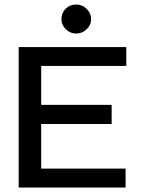

<svg xmlns="http://www.w3.org/2000/svg" viewBox="-20 -833 640 853"><path d="M63 0V-624H541V-540H163V-367H476V-282H163V-84H538V0ZM319 -684Q292 -684 272.5 -703Q253 -722 253 -748Q253 -776 272 -794.5Q291 -813 319 -813Q345 -813 365 -793.5Q385 -774 385 -748Q385 -722 365 -703Q345 -684 319 -684Z"/></svg>

Font: Inconsolata Expanded SemiBold
Style: Regular
Weight: 600
Width: 7
Monospace: yes
Designer: Raph Levien, Cyreal, Brenton Simpson
Foundry: Raph Levien, Cyreal, Google
Version: Version 3.001; ttfautohint (v1.8.2.53-6de2)